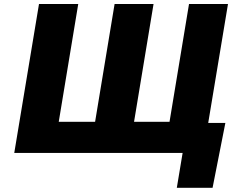

<svg xmlns="http://www.w3.org/2000/svg" viewBox="-20 -747 1161 938"><path d="M1081 -146.3 1018.5 170.5H843.8L872.2 0H49.7L170.5 -727.3H362.2L267 -152H444.6L539.8 -727.3H730.1L634.9 -152H808.2L903.4 -727.3H1093.8L997.2 -146.3Z"/></svg>

Font: Karasuma Gothic
Style: Italic
Weight: 900
Italic angle: -9.39999°
Designer: Rasmus Andersson / Ryoko Nishizuka
Foundry: Genbu
Version: Version 1.00